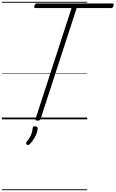

<svg xmlns="http://www.w3.org/2000/svg" viewBox="-20 -1303 1262 2096"><path d="M390 14Q362 14 368 -5L761 -1215H369Q357 -1215 354.5 -1221Q352 -1227 356 -1241Q361 -1255 367 -1260Q373 -1265 384 -1265H1207Q1219 -1265 1221 -1259Q1223 -1253 1219 -1240Q1215 -1226 1209 -1220.5Q1203 -1215 1192 -1215H817L423 -5Q420 5 412.5 9.5Q405 14 390 14ZM273 276Q266 269 265 261.5Q264 254 270 246Q290 222 303.5 199.5Q317 177 325 153Q333 129 336 99Q337 86 344.5 81Q352 76 364 76Q379 76 385.5 82.5Q392 89 391 101Q391 119 382 146.5Q373 174 354.5 205.5Q336 237 307 268Q299 276 290.5 279.5Q282 283 273 276ZM0 763H932V773H0ZM0 -20H932V0H0ZM0 -505H932V-500H0ZM0 -1283H932V-1273H0Z"/></svg>

Font: Playwrite NL Guides
Style: Regular
Weight: 400
Designer: Veronika Burian, José Scaglione
Foundry: TypeTogether
Version: Version 1.003